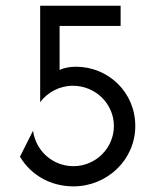

<svg xmlns="http://www.w3.org/2000/svg" viewBox="-20 -645 561 673"><path d="M237.5 8.3C354.9 8.3 454.2 -84 454.2 -203.5C454.2 -322.2 359 -411.1 246.5 -411.1C227.8 -411.1 207.6 -408.3 188.9 -400V-554.2H402.8V-625H120.8V-286.8C146.5 -321.5 188.9 -344.4 235.4 -344.4C315.3 -344.4 379.2 -280.6 379.2 -203.5C379.2 -125.7 315.3 -62.5 237.5 -62.5C165.3 -62.5 105.6 -115.3 95.8 -186.8L50 -95.8C88.2 -31.2 157.6 8.3 237.5 8.3Z"/></svg>

Font: Afacad
Style: Regular
Weight: 400
Designer: Kristian Moeller
Foundry: Dicotype
Version: Version 1.000